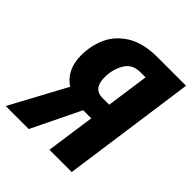

<svg xmlns="http://www.w3.org/2000/svg" viewBox="-228 -815 938 938"><g transform="rotate(45 240.5 -346.5)"><path d="M517 -693 420 0H266L302 -253H246L123 0H-36L120 -289Q49 -336 49 -437Q49 -501 74.5 -559Q100 -617 160.5 -655Q221 -693 320 -693ZM348 -582H311Q257 -582 231.5 -539Q206 -496 206 -441Q206 -362 271 -362H317Z"/></g></svg>

Font: Fira Sans Extra Condensed
Style: Bold Italic
Weight: 700
Width: 3
Italic angle: -8°
Designer: Carrois Corporate & Edenspiekermann AG
Foundry: Carrois Corporate GbR & Edenspiekermann AG
Version: Version 4.203